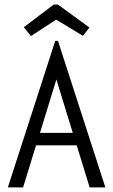

<svg xmlns="http://www.w3.org/2000/svg" viewBox="-20 -811 490 831"><path d="M368 0 312 -182H136L80 0H14L219 -634H231L436 0ZM224 -467 153 -236H295ZM114 -655 83 -693 212 -791H231L367 -692L339 -656L223 -726Z"/></svg>

Font: Inconsolata SemiCondensed
Style: Regular
Weight: 400
Width: 4
Monospace: yes
Designer: Raph Levien, Cyreal, Brenton Simpson
Foundry: Raph Levien, Cyreal, Google
Version: Version 3.001; ttfautohint (v1.8.2.53-6de2)